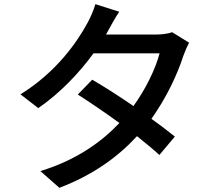

<svg xmlns="http://www.w3.org/2000/svg" viewBox="-20 -844 1040 918"><path d="M550 -788 436 -824C428 -795 410 -755 398 -734C350 -645 251 -500 78 -393L163 -327C270 -401 361 -498 427 -589H743C724 -516 677 -418 618 -337C551 -383 481 -428 421 -463L352 -392C410 -355 482 -306 551 -256C465 -165 344 -78 173 -26L264 54C427 -8 546 -96 635 -193C676 -160 714 -129 742 -103L816 -191C785 -216 746 -246 704 -276C777 -378 829 -491 857 -578C864 -598 875 -623 884 -640L803 -690C784 -683 756 -679 728 -679H487C491 -686 494 -692 498 -699C509 -719 530 -758 550 -788Z"/></svg>

Font: Noto Sans HK Medium
Style: Regular
Weight: 500
Designer: Ryoko NISHIZUKA 西塚涼子 (kana, bopomofo & ideographs); Paul D. Hunt (Latin, Greek & Cyrillic); Sandoll Communications 산돌커뮤니
Foundry: Adobe
Version: Version 2.002;hotconv 1.0.116;makeotfexe 2.5.65601